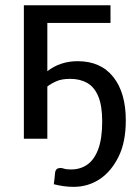

<svg xmlns="http://www.w3.org/2000/svg" viewBox="-20 -526 529 728"><path d="M259 182.5Q222.5 182.5 184 172.5Q185 161.5 186.5 152.5Q187.5 142 189 128Q191.5 111 209 111Q213.5 111 219.5 112.5Q229.5 116.5 250 116.5Q285 116.5 311.5 97.8Q338 79 352.8 38.8Q367.5 -1.5 367.5 -65.5Q367.5 -125.5 352.5 -161Q337.5 -196.5 310.2 -211.8Q283 -227 246 -227Q214 -227 194 -218Q173.5 -209 159.5 -198V0H70.5V-506H399V-439H159.5V-256Q208.5 -294 274.5 -294Q362 -294 409.5 -234.2Q457 -174.5 457 -69.5Q457 12 430 67.2Q403 122.5 360 152Q315 182.5 259 182.5Z"/></svg>

Font: Verano Sans
Style: Regular
Weight: 400
Designer: Lukasz Dziedzic with Adam Twardoch and Botio Nikoltchev
Foundry: tyPoland Lukasz Dziedzic
Version: Version 3.001;December 28, 2019;FontCreator 12.0.0.2547 64-b